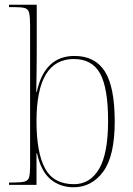

<svg xmlns="http://www.w3.org/2000/svg" viewBox="-20 -780 562 810"><path d="M290 10Q234 10 193.5 -23.5Q153 -57 136 -134H134V0H18V-10H35Q68 -10 83.5 -14Q99 -18 103 -33Q107 -48 107 -81V-672Q107 -709 103 -725.5Q99 -742 84.5 -746Q70 -750 41 -750H18V-760H135V-560Q135 -533 134.5 -490Q134 -447 133 -392H135Q168 -544 294 -544Q381 -544 422.5 -478.5Q464 -413 464 -267Q464 -122 415.5 -56Q367 10 290 10ZM292 -3Q360 -3 398 -67.5Q436 -132 436 -270Q436 -408 402.5 -469.5Q369 -531 291 -531Q134 -531 134 -269Q134 -136 170 -69.5Q206 -3 292 -3Z"/></svg>

Font: Noto Serif Display SemiCondensed Thin
Style: Regular
Weight: 100
Width: 4
Designer: Monotype Design Team
Foundry: Monotype Imaging Inc.
Version: Version 2.009